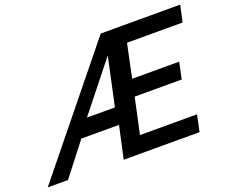

<svg xmlns="http://www.w3.org/2000/svg" viewBox="-195 -894 1281 1078"><g transform="rotate(-20 445.0 -355.0)"><path d="M495 -710H970L948 -611H616L574 -411H855L834 -312H553L507 -99H848L827 0H374L416 -193H191L41 0H-80ZM428 -293 490 -581 261 -293Z"/></g></svg>

Font: Raleway-v4020 SemiBold
Style: Italic
Weight: 600
Italic angle: -12°
Designer: Matt McInerney, Pablo Impallari, Rodrigo Fuenzalida
Foundry: Matt McInerney, Pablo Impallari, Rodrigo Fuenzalida
Version: Version 4.020;PS 004.020;hotconv 1.0.88;makeotf.lib2.5.64775